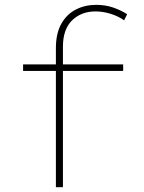

<svg xmlns="http://www.w3.org/2000/svg" viewBox="-20 -780 602 800"><path d="M212.9 0V-579.1Q212.9 -640.6 235.4 -680.7Q257.8 -720.7 295.9 -740.2Q334 -759.8 380.9 -759.8Q418.5 -759.8 450.9 -748.8Q483.4 -737.8 509.8 -720.7L497.1 -695.3Q472.2 -712.9 440.4 -722.7Q408.7 -732.4 377.9 -732.4Q318.8 -732.4 280.5 -695.3Q242.2 -658.2 242.2 -585V0ZM76.2 -484.4V-511.7H493.2V-484.4Z"/></svg>

Font: Reddit Mono ExtraLight
Style: Regular
Weight: 250
Monospace: yes
Designer: Stephen Hutchings
Foundry: Reddit
Version: Version 1.014